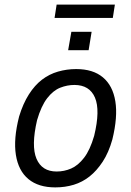

<svg xmlns="http://www.w3.org/2000/svg" viewBox="-20 -805 570 834"><path d="M220 9Q147 9 103.5 -27Q60 -63 49 -132Q38 -201 63 -299Q80 -355 105.5 -395Q131 -435 162.5 -459Q194 -483 232 -494Q270 -505 311 -505Q384 -505 427 -469Q470 -433 481 -365Q492 -297 468 -199Q452 -142 426 -102.5Q400 -63 369 -38.5Q338 -14 300.5 -2.5Q263 9 220 9ZM226 -60Q259 -60 289 -73Q319 -86 345 -119.5Q371 -153 389 -215Q416 -326 392.5 -381Q369 -436 303 -436Q272 -436 241.5 -424Q211 -412 185 -378.5Q159 -345 141 -283Q115 -171 138.5 -115.5Q162 -60 226 -60ZM217 -727 226 -785H479L470 -727ZM276 -587 290 -667H378L365 -587Z"/></svg>

Font: Nunito Sans 7pt Condensed
Style: Italic
Weight: 400
Width: 3
Italic angle: -9°
Designer: Vernon Adams
Foundry: Vernon Adams
Version: Version 3.101;gftools[0.9.27]